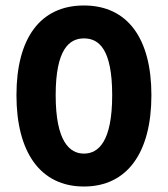

<svg xmlns="http://www.w3.org/2000/svg" viewBox="-20 -668 613 700"><path d="M532 -321C532 -528 445 -648 286 -648C127 -648 40 -529 40 -321C40 -113 127 12 286 12C445 12 532 -113 532 -321ZM183 -321C183 -489 233 -528 286 -528C340 -528 389 -490 389 -321C389 -152 339 -108 286 -108C234 -108 183 -152 183 -321Z"/></svg>

Font: Falling Sky
Style: Bd+
Weight: 400
Designer: Paul D. Hunt
Foundry: Adobe Systems Incorporated
Version: Version 1.02